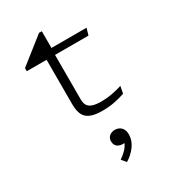

<svg xmlns="http://www.w3.org/2000/svg" viewBox="-235 -740 1090 1228"><g transform="rotate(-30 310.0 -125.5)"><path d="M274.5 -470.5V-122.5Q274.5 -94.5 284.5 -77.5Q294.5 -60.5 318.8 -52Q343 -43.5 385.5 -43.5Q423.5 -43.5 463.8 -51.2Q504 -59 537 -69.5L527.5 -17.5Q489.5 -4.5 448.2 3.5Q407 11.5 359.5 11.5Q303 11.5 270.8 -2.8Q238.5 -17 225.2 -46.2Q212 -75.5 212 -124V-470.5ZM536 -500 521.5 -450H66V-473L256.5 -623.5H277V-484.5L228 -500ZM308 208.5Q308 184 324.5 170Q341 156 365.5 156Q393 156 411.2 174Q429.5 192 429.5 226.5Q429.5 270 401 309.2Q372.5 348.5 330.5 373.5L303 340.5Q323.5 326 338.8 312.2Q354 298.5 365.2 282.5Q376.5 266.5 382 247.5L395 255.5Q383 261 367.5 261Q349.5 261 336 254.8Q322.5 248.5 315.2 236.5Q308 224.5 308 208.5Z"/></g></svg>

Font: Monaspace Argon Var ExtraLight
Style: Regular
Weight: 200
Designer: Riley Cran and the Lettermatic Team
Version: Version 1.200 (Monaspace Argon Var)